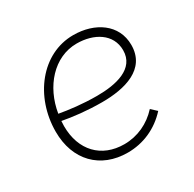

<svg xmlns="http://www.w3.org/2000/svg" viewBox="-123 -653 795 788"><g transform="rotate(-30 274.5 -259.0)"><path d="M269 6C343 6 411 -24 462 -80L436 -104C394 -58 337 -31 274 -31C166 -31 96 -104 96 -219L97 -243C145 -234 209 -226 281 -226C389 -226 502 -255 502 -370C502 -468 417 -524 315 -524C165 -524 55 -382 55 -216C55 -81 140 6 269 6ZM101 -275C120 -393 202 -487 310 -487C391 -487 462 -446 462 -368C462 -280 366 -259 276 -259C207 -259 146 -267 101 -275Z"/></g></svg>

Font: Fixel Text 20240404 ExtraLight
Style: Italic
Weight: 200
Width: 4
Italic angle: -10°
Designer: AlfaBravo + MacPaw
Foundry: Kyrylo Tkachov, Marchela Mozhyna, Serhii Makarenko, Maria Weinstein, Zakhar Kryvoshyya
Version: Version 1.211;Glyphs 3.2 (3225)